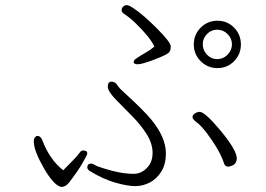

<svg xmlns="http://www.w3.org/2000/svg" viewBox="-20 -730 1040 750"><path d="M583 -548Q566 -585 509 -640Q485 -663 463 -677Q455 -683 455 -690.5Q455 -698 461 -704Q467 -710 475.5 -710Q484 -710 504 -696Q539 -673 593 -619Q647 -565 647 -548.5Q647 -532 640 -525Q632 -516 583.5 -497.5Q535 -479 518.5 -479Q502 -479 502 -487.5Q502 -496 516 -504Q527 -512 547.5 -523.5Q568 -535 583 -548ZM921 -556.5Q921 -518 894.5 -491Q868 -464 829.5 -464Q791 -464 764 -491Q737 -518 737 -556.5Q737 -595 764 -622Q791 -649 829.5 -649Q868 -649 894.5 -622Q921 -595 921 -556.5ZM886 -557Q886 -580 869 -597Q852 -614 828.5 -614Q805 -614 788.5 -597Q772 -580 772 -557Q772 -534 788.5 -516.5Q805 -499 828.5 -499Q852 -499 869 -516.5Q886 -534 886 -557ZM440 -395Q448 -383 470 -364Q542 -298 570 -264Q628 -194 628 -131Q628 -88 610 -59.5Q592 -31 565 -17Q538 -3 508 -3Q478 -3 430.5 -16.5Q383 -30 329 -63Q321 -69 321 -76Q321 -91 336 -91Q342 -91 350.5 -85.5Q359 -80 386 -72Q451 -51 502 -51Q531 -51 553.5 -73.5Q576 -96 576 -132.5Q576 -169 553.5 -205Q531 -241 499.5 -273Q468 -305 434.5 -339Q401 -373 401 -392Q401 -411 416 -411Q431 -411 440 -395ZM872 -79Q859 -79 855 -92Q840 -140 788 -210Q764 -241 748 -252.5Q732 -264 732 -272.5Q732 -281 741.5 -287Q751 -293 760 -293Q781 -293 843 -218Q905 -143 905 -111Q905 -103 901 -95.5Q897 -88 892.5 -86Q888 -84 882.5 -81.5Q877 -79 872 -79ZM306 -142Q321 -142 321 -130Q321 -126 302.5 -93.5Q284 -61 249 -16Q236 0 221.5 0Q207 0 188 -21Q169 -42 152 -72Q114 -138 112 -174V-177Q112 -188 116.5 -193.5Q121 -199 126 -199Q139 -199 145 -183Q174 -106 227 -65Q243 -82 261.5 -100Q280 -118 294 -137Q297 -142 306 -142Z"/></svg>

Font: LXGW WenKai Lite Light
Style: Regular
Weight: 300
Designer: LXGW / Fontworks Inc.
Foundry: LXGW / Fontworks Inc.
Version: Version 1.511; March 25, 2025